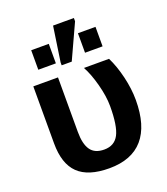

<svg xmlns="http://www.w3.org/2000/svg" viewBox="-145 -893 872 1003"><g transform="rotate(-20 291.0 -391.5)"><path d="M541 -278.8Q541 -136.2 477.8 -63.2Q414.6 9.8 290 9.8Q172.9 9.8 117.4 -44.2Q62 -98.1 62 -211.4V-528.3H199.2V-224.6Q199.2 -158.2 222.4 -124.8Q245.6 -91.3 298.3 -91.3Q355 -91.3 379.4 -137.7Q403.8 -184.1 403.8 -294.4Q403.8 -349.1 385.5 -417.5Q367.2 -485.8 343.3 -528.3H482.9Q508.3 -477.5 524.7 -409.2Q541 -340.8 541 -278.8ZM238.8 -581.1V-597.2L267.6 -791.5H383.3V-773.4L294.9 -581.1ZM116.2 -601.1V-709.5H213.9V-601.1ZM376 -601.1V-709.5H473.6V-601.1Z"/></g></svg>

Font: Liberation Sans
Style: Bold
Weight: 700
Designer: Steve Matteson
Foundry: Ascender Corporation
Version: Version 2.1.5